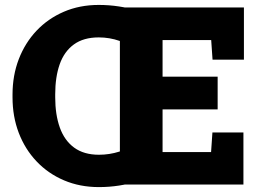

<svg xmlns="http://www.w3.org/2000/svg" viewBox="-20 -741 1043 771"><path d="M377.4 10.3Q300.8 10.3 237.1 -16.8Q173.3 -43.9 127 -92.8Q80.6 -141.6 55.4 -207.3Q30.3 -272.9 30.3 -350.1V-361.3Q30.3 -438 55.4 -503.4Q80.6 -568.8 126.7 -617.7Q172.9 -666.5 236.3 -693.8Q299.8 -721.2 376.5 -721.2Q418 -721.2 457.8 -715.1Q497.6 -709 533.7 -697.8V-536.6Q501 -562.5 460.4 -576.7Q419.9 -590.8 376.5 -590.8Q315.4 -590.8 276.6 -562.5Q237.8 -534.2 219.7 -482.9Q201.7 -431.6 201.7 -362.3V-350.1Q201.7 -280.8 220.2 -228.8Q238.8 -176.8 277.8 -148.2Q316.9 -119.6 377.4 -119.6Q419.4 -119.6 459.5 -132.3Q499.5 -145 533.7 -167.5V-13.2Q497.6 -2 458 4.2Q418.5 10.3 377.4 10.3ZM426.3 0 461.4 -104.5V-606L426.3 -710.9H959.5V-501.5H833.5L828.1 -580.1H632.8V-433.1H854V-301.8H632.8V-130.4H827.6L833 -209H957.5V0Z"/></svg>

Font: Roboto Slab LO Black
Style: Regular
Weight: 900
Designer: Google
Version: Version 2.000